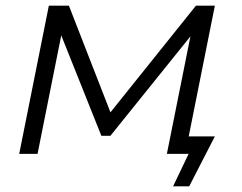

<svg xmlns="http://www.w3.org/2000/svg" viewBox="-20 -545 856 680"><path d="M48 0 153 -525H224L381 -122H351L674 -525H741L636 0H571L660 -444L672 -438L371 -64H339L188 -442L202 -445L113 0ZM593 115 657 -19 696 0H572L585 -62H741L650 115Z"/></svg>

Font: MOST Montserrat
Style: Italic
Weight: 400
Italic angle: -11.3°
Designer: Julieta Ulanovsky
Foundry: Julieta Ulanovsky
Version: Version 8.000;March 11, 2024;FontCreator 15.0.0.2926 64-bit